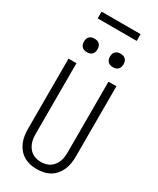

<svg xmlns="http://www.w3.org/2000/svg" viewBox="-275 -1193 1050 1278"><g transform="rotate(30 250.0 -554.0)"><path d="M250 8Q224 8 198.5 2.5Q173 -3 150.5 -16Q128 -29 111 -49.5Q94 -70 84 -93.5Q74 -117 70 -143Q66 -169 66 -195V-735H127V-195Q127 -177 129 -159Q131 -141 137.5 -123.5Q144 -106 155 -91Q166 -76 181 -66Q196 -56 214 -51.5Q232 -47 250 -47Q268 -47 286 -51.5Q304 -56 319 -66Q334 -76 345 -91Q356 -106 362.5 -123.5Q369 -141 371 -159Q373 -177 373 -195V-735H434V-195Q434 -169 430 -143Q426 -117 416 -93.5Q406 -70 389 -49.5Q372 -29 349.5 -16Q327 -3 301.5 2.5Q276 8 250 8ZM350 -833Q339 -833 329 -836Q319 -839 311.5 -846.5Q304 -854 301 -864Q298 -874 298 -885Q298 -896 301 -906Q304 -916 311.5 -923.5Q319 -931 329 -934Q339 -937 350 -937Q361 -937 371 -934Q381 -931 388.5 -923.5Q396 -916 399 -906Q402 -896 402 -885Q402 -874 399 -864Q396 -854 388.5 -846.5Q381 -839 371 -836Q361 -833 350 -833ZM150 -833Q139 -833 129 -836Q119 -839 111.5 -846.5Q104 -854 101 -864Q98 -874 98 -885Q98 -896 101 -906Q104 -916 111.5 -923.5Q119 -931 129 -934Q139 -937 150 -937Q161 -937 171 -934Q181 -931 188.5 -923.5Q196 -916 199 -906Q202 -896 202 -885Q202 -874 199 -864Q196 -854 188.5 -846.5Q181 -839 171 -836Q161 -833 150 -833ZM100 -1064V-1116H400V-1064Z"/></g></svg>

Font: Iosevka Term Curly Light
Style: Regular
Weight: 300
Designer: Belleve Invis
Foundry: Belleve Invis
Version: Version 32.3.0